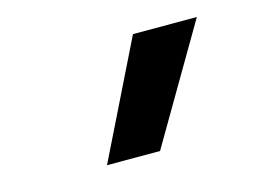

<svg xmlns="http://www.w3.org/2000/svg" viewBox="-56 -869 712 514"><g transform="rotate(-15 300.0 -611.5)"><path d="M185 -451 343 -772H520L332 -451Z"/></g></svg>

Font: Iosevka Curly Heavy Extended
Style: Italic
Weight: 900
Width: 7
Italic angle: -9°
Monospace: yes
Designer: Belleve Invis
Foundry: Belleve Invis
Version: Version 11.1.0; ttfautohint (v1.8.3)